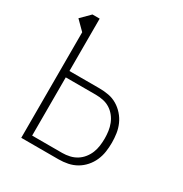

<svg xmlns="http://www.w3.org/2000/svg" viewBox="-171 -863 942 991"><g transform="rotate(30 300.0 -367.5)"><path d="M95 0V-629L42 -682L95 -735H138V-423H317Q345 -423 372 -418Q399 -413 422.5 -399Q446 -385 464.5 -364Q483 -343 494 -318Q505 -293 509 -266Q513 -239 513 -212Q513 -184 509 -157Q505 -130 494 -105Q483 -80 464.5 -59Q446 -38 422.5 -24.5Q399 -11 372 -5.5Q345 0 317 0ZM317 -38Q339 -38 361 -43Q383 -48 401.5 -59.5Q420 -71 434 -88.5Q448 -106 456 -126Q464 -146 467 -168Q470 -190 470 -212Q470 -234 467 -255.5Q464 -277 456 -297.5Q448 -318 434 -335.5Q420 -353 401.5 -364.5Q383 -376 361 -380.5Q339 -385 317 -385H138V-38Z"/></g></svg>

Font: Iosevka Curly XLtEx
Style: Regular
Weight: 200
Width: 7
Monospace: yes
Designer: Belleve Invis
Foundry: Belleve Invis
Version: Version 11.1.0; ttfautohint (v1.8.3)